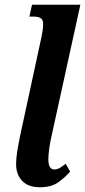

<svg xmlns="http://www.w3.org/2000/svg" viewBox="-20 -780 359 810"><path d="M148 10Q99 10 73.5 -17Q48 -44 48 -87Q48 -115 55 -155.5Q62 -196 75 -254L155 -624Q158 -638 160 -652.5Q162 -667 162 -679Q162 -697 151.5 -703.5Q141 -710 122 -710H104L115 -760H319L199 -213Q192 -184 188 -155.5Q184 -127 184 -107Q184 -65 210 -65Q221 -65 232 -71.5Q243 -78 257 -89L276 -56Q256 -33 226.5 -11.5Q197 10 148 10Z"/></svg>

Font: Noto Serif ExtraCondensed
Style: Bold Italic
Weight: 700
Width: 2
Italic angle: -12°
Designer: Monotype Design Team
Foundry: Monotype Imaging Inc.
Version: Version 2.013; ttfautohint (v1.8.4.7-5d5b)